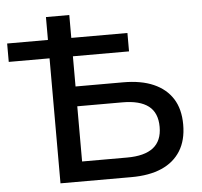

<svg xmlns="http://www.w3.org/2000/svg" viewBox="-71 -758 855 811"><g transform="rotate(-5 356.5 -352.5)"><path d="M153 0V-530H-20V-608H153V-705H252V-608H490V-530H252V-402H454Q530 -402 582.5 -379Q635 -356 663 -312Q691 -268 691 -202Q691 -136 663 -91Q635 -46 582.5 -23Q530 0 454 0ZM252 -84H443Q517 -84 554 -113Q591 -142 591 -201Q591 -261 554 -289.5Q517 -318 443 -318H252Z"/></g></svg>

Font: Nunito Sans 12pt SemiBold
Style: Regular
Weight: 600
Designer: Vernon Adams
Foundry: Vernon Adams
Version: Version 3.101;gftools[0.9.27]